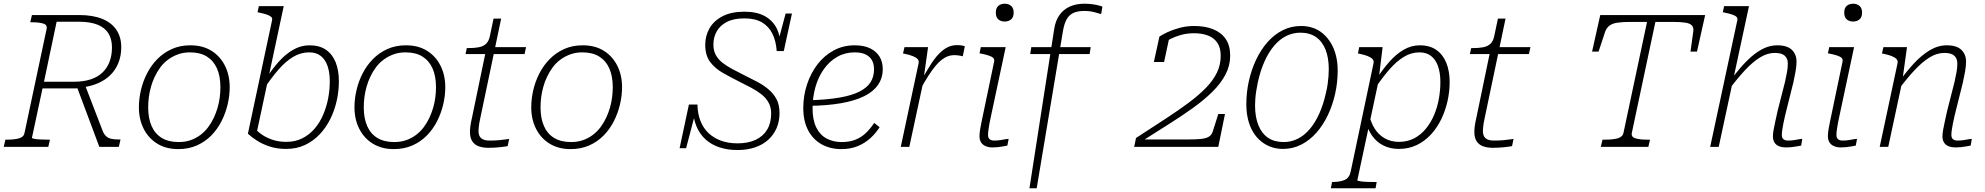

<svg xmlns="http://www.w3.org/2000/svg" viewBox="-39 -791 10692 1034"><path d="M373 -329 413 -348 514 -86Q521 -68 532.5 -57.5Q544 -47 560 -43.5Q576 -40 597 -40H610L601 0H496ZM230 -39 221 0H-19L-10 -39H1Q38 -39 63.5 -46Q89 -53 93 -75L212 -635Q217 -657 194.5 -664Q172 -671 135 -671H124L133 -710H387Q461 -710 511.5 -689.5Q562 -669 588 -630Q614 -591 614 -537Q614 -490 598.5 -452Q583 -414 555.5 -387Q528 -360 490.5 -343.5Q453 -327 408 -321Q398 -320 391 -318Q384 -316 378.5 -315.5Q373 -315 366 -315H190L133 -49Q133 -46 145 -43.5Q157 -41 177 -40Q197 -39 217 -39ZM385 -674H266L198 -351H362Q412 -351 450.5 -364Q489 -377 514 -401.5Q539 -426 551.5 -460Q564 -494 564 -536Q564 -580 545 -611Q526 -642 486.5 -658Q447 -674 385 -674Z M1113 -158Q1125 -184 1133 -211.5Q1141 -239 1144.5 -267.5Q1148 -296 1148 -321Q1148 -381 1129.5 -422.5Q1111 -464 1075 -486.5Q1039 -509 984 -509Q949 -509 920 -498.5Q891 -488 867 -470.5Q843 -453 825 -429Q807 -405 794 -377Q782 -352 774 -323.5Q766 -295 762.5 -267.5Q759 -240 759 -213Q759 -154 777.5 -112Q796 -70 832.5 -48Q869 -26 923 -26Q958 -26 987 -36Q1016 -46 1040 -64Q1064 -82 1082 -106Q1100 -130 1113 -158ZM709 -213Q709 -259 720 -306Q731 -353 753 -396Q775 -439 808.5 -473Q842 -507 886.5 -527Q931 -547 986 -547Q1052 -547 1099 -518Q1146 -489 1172 -438Q1198 -387 1198 -321Q1198 -276 1187 -229Q1176 -182 1154 -138.5Q1132 -95 1098.5 -61Q1065 -27 1020.5 -7.5Q976 12 921 12Q856 12 808.5 -17Q761 -46 735 -97Q709 -148 709 -213Z M1503 -27Q1552 -27 1590 -46.5Q1628 -66 1656 -99Q1684 -132 1702 -174.5Q1720 -217 1728.5 -262.5Q1737 -308 1737 -353Q1737 -399 1725.5 -434Q1714 -469 1689.5 -489Q1665 -509 1626 -509Q1580 -509 1539.5 -484.5Q1499 -460 1462 -417.5Q1425 -375 1389 -322L1388 -359Q1424 -416 1461.5 -458Q1499 -500 1540.5 -523.5Q1582 -547 1628 -547Q1682 -547 1717 -522.5Q1752 -498 1769 -454.5Q1786 -411 1786 -353Q1786 -301 1774.5 -249Q1763 -197 1740 -150.5Q1717 -104 1682.5 -67.5Q1648 -31 1603 -10Q1558 11 1502 11Q1454 11 1415 -1.5Q1376 -14 1346 -33Q1316 -52 1296 -71L1426 -681Q1429 -693 1421.5 -700Q1414 -707 1398 -712.5Q1382 -718 1357 -723L1348 -725L1355 -758H1489L1343 -74Q1337 -76 1332 -81.5Q1327 -87 1324.5 -92.5Q1322 -98 1323 -102Q1324 -106 1328 -107Q1340 -90 1364 -71.5Q1388 -53 1423.5 -40Q1459 -27 1503 -27Z M2274 -158Q2286 -184 2294 -211.5Q2302 -239 2305.5 -267.5Q2309 -296 2309 -321Q2309 -381 2290.5 -422.5Q2272 -464 2236 -486.5Q2200 -509 2145 -509Q2110 -509 2081 -498.5Q2052 -488 2028 -470.5Q2004 -453 1986 -429Q1968 -405 1955 -377Q1943 -352 1935 -323.5Q1927 -295 1923.5 -267.5Q1920 -240 1920 -213Q1920 -154 1938.5 -112Q1957 -70 1993.5 -48Q2030 -26 2084 -26Q2119 -26 2148 -36Q2177 -46 2201 -64Q2225 -82 2243 -106Q2261 -130 2274 -158ZM1870 -213Q1870 -259 1881 -306Q1892 -353 1914 -396Q1936 -439 1969.5 -473Q2003 -507 2047.5 -527Q2092 -547 2147 -547Q2213 -547 2260 -518Q2307 -489 2333 -438Q2359 -387 2359 -321Q2359 -276 2348 -229Q2337 -182 2315 -138.5Q2293 -95 2259.5 -61Q2226 -27 2181.5 -7.5Q2137 12 2082 12Q2017 12 1969.5 -17Q1922 -46 1896 -97Q1870 -148 1870 -213Z M2591 5Q2562 5 2539.5 -3Q2517 -11 2504.5 -30Q2492 -49 2492 -80Q2492 -96 2494.5 -114Q2497 -132 2503 -158L2579 -524L2608 -537H2794L2786 -500H2468L2475 -532H2484Q2516 -532 2539.5 -536.5Q2563 -541 2578 -554.5Q2593 -568 2599 -596L2619 -691H2660L2548 -157Q2544 -140 2542 -127Q2540 -114 2539 -104Q2538 -94 2538 -85Q2538 -59 2552.5 -46.5Q2567 -34 2597 -34Q2625 -34 2648 -36Q2671 -38 2686 -40.5Q2701 -43 2703 -43L2695 -4Q2679 -1 2650.5 2Q2622 5 2591 5Z M3226 -158Q3238 -184 3246 -211.5Q3254 -239 3257.5 -267.5Q3261 -296 3261 -321Q3261 -381 3242.5 -422.5Q3224 -464 3188 -486.5Q3152 -509 3097 -509Q3062 -509 3033 -498.5Q3004 -488 2980 -470.5Q2956 -453 2938 -429Q2920 -405 2907 -377Q2895 -352 2887 -323.5Q2879 -295 2875.5 -267.5Q2872 -240 2872 -213Q2872 -154 2890.5 -112Q2909 -70 2945.5 -48Q2982 -26 3036 -26Q3071 -26 3100 -36Q3129 -46 3153 -64Q3177 -82 3195 -106Q3213 -130 3226 -158ZM2822 -213Q2822 -259 2833 -306Q2844 -353 2866 -396Q2888 -439 2921.5 -473Q2955 -507 2999.5 -527Q3044 -547 3099 -547Q3165 -547 3212 -518Q3259 -489 3285 -438Q3311 -387 3311 -321Q3311 -276 3300 -229Q3289 -182 3267 -138.5Q3245 -95 3211.5 -61Q3178 -27 3133.5 -7.5Q3089 12 3034 12Q2969 12 2921.5 -17Q2874 -46 2848 -97Q2822 -148 2822 -213Z M3933 17Q3879 17 3835.5 2.5Q3792 -12 3761 -40Q3730 -68 3712.5 -109Q3695 -150 3693 -201Q3699 -197 3701.5 -194Q3704 -191 3705 -187Q3706 -183 3704 -176L3656 7H3621L3671 -228H3717Q3718 -178 3733.5 -139Q3749 -100 3777.5 -73.5Q3806 -47 3845 -33Q3884 -19 3933 -19Q3990 -19 4030.5 -38Q4071 -57 4092.5 -93Q4114 -129 4114 -180Q4114 -214 4099.5 -239.5Q4085 -265 4060.5 -284Q4036 -303 4005.5 -319Q3975 -335 3943 -351Q3895 -375 3853 -399Q3811 -423 3785 -458Q3759 -493 3759 -550Q3759 -598 3782 -638.5Q3805 -679 3852 -703.5Q3899 -728 3970 -728Q4038 -728 4081 -703.5Q4124 -679 4144.5 -637Q4165 -595 4163 -542Q4159 -547 4156.5 -552Q4154 -557 4153 -562Q4152 -567 4153 -573L4192 -718H4226L4182 -516H4144Q4140 -571 4120.5 -610Q4101 -649 4064.5 -670.5Q4028 -692 3970 -692Q3912 -692 3875.5 -673Q3839 -654 3821 -622.5Q3803 -591 3803 -551Q3803 -518 3816 -494.5Q3829 -471 3852 -453Q3875 -435 3905 -419Q3935 -403 3969 -386Q4004 -369 4038 -351Q4072 -333 4099.5 -310Q4127 -287 4143 -256.5Q4159 -226 4159 -182Q4159 -137 4143 -100.5Q4127 -64 4097.5 -37.5Q4068 -11 4026 3Q3984 17 3933 17Z M4493 12Q4432 12 4385.5 -14Q4339 -40 4313 -89.5Q4287 -139 4287 -209Q4287 -275 4307 -336Q4327 -397 4363.5 -444.5Q4400 -492 4451 -519.5Q4502 -547 4564 -547Q4614 -547 4647.5 -530.5Q4681 -514 4698 -485.5Q4715 -457 4715 -419Q4715 -371 4689.5 -334Q4664 -297 4614 -272.5Q4564 -248 4489.5 -235Q4415 -222 4317 -221L4321 -251Q4416 -254 4482.5 -265.5Q4549 -277 4590 -298Q4631 -319 4649.5 -348.5Q4668 -378 4668 -418Q4668 -448 4656 -468Q4644 -488 4621 -498.5Q4598 -509 4564 -509Q4512 -509 4470 -485Q4428 -461 4398 -419Q4368 -377 4352.5 -322.5Q4337 -268 4337 -207Q4337 -145 4357 -104.5Q4377 -64 4412.5 -45Q4448 -26 4493 -26Q4538 -26 4570 -39.5Q4602 -53 4625.5 -76Q4649 -99 4669 -129L4698 -106Q4678 -74 4648.5 -47Q4619 -20 4580 -4Q4541 12 4493 12Z M4812 0H4858L4938 -372L4935 -366L4959 -537H4832L4824 -503L4834 -501Q4859 -496 4876.5 -489Q4894 -482 4902.5 -473Q4911 -464 4908 -450ZM5157 -542Q5155 -543 5143.5 -545.5Q5132 -548 5114 -548Q5082 -548 5055 -531.5Q5028 -515 5004 -486Q4980 -457 4958 -419Q4936 -381 4911 -339L4920 -314Q4940 -350 4960.5 -382.5Q4981 -415 5002.5 -440Q5024 -465 5048 -479.5Q5072 -494 5100 -494Q5117 -494 5128.5 -491.5Q5140 -489 5146 -488Z M5236 -57Q5236 -73 5239 -92.5Q5242 -112 5247.5 -137Q5253 -162 5259 -192L5315 -460Q5317 -472 5310 -479Q5303 -486 5287 -491.5Q5271 -497 5246 -502L5236 -504L5243 -537H5377L5299 -171Q5293 -146 5289.5 -125.5Q5286 -105 5284 -90Q5282 -75 5282 -64Q5282 -48 5291 -41Q5300 -34 5315 -34Q5331 -34 5345 -36Q5359 -38 5371.5 -40.5Q5384 -43 5393 -43L5386 -7Q5376 -5 5362.5 -2.5Q5349 0 5335 1.5Q5321 3 5306 3Q5286 3 5270 -3.5Q5254 -10 5245 -23.5Q5236 -37 5236 -57ZM5324 -723Q5324 -748 5337.5 -759.5Q5351 -771 5372 -771Q5392 -771 5406 -759.5Q5420 -748 5420 -723Q5420 -698 5406 -686.5Q5392 -675 5372 -675Q5351 -675 5337.5 -686.5Q5324 -698 5324 -723Z M5515 -537H5835L5829 -500H5509ZM5800 -732Q5766 -732 5743 -722Q5720 -712 5706.5 -689Q5693 -666 5686 -627L5544 223H5505L5638 -633Q5645 -680 5667 -710.5Q5689 -741 5723 -756Q5757 -771 5800 -771Q5826 -771 5845.5 -768Q5865 -765 5878.5 -761.5Q5892 -758 5898 -755L5891 -715Q5879 -719 5854.5 -725.5Q5830 -732 5800 -732Z M6069 0H6522L6558 -177H6522L6492 -82Q6486 -64 6471.5 -55Q6457 -46 6430.5 -43Q6404 -40 6361 -40H6105L6108 -29Q6183 -77 6254 -121.5Q6325 -166 6385.5 -209.5Q6446 -253 6491 -297.5Q6536 -342 6561 -390Q6586 -438 6586 -491Q6586 -546 6562 -581Q6538 -616 6494.5 -633.5Q6451 -651 6393 -651Q6351 -651 6314 -641Q6277 -631 6249 -618Q6221 -605 6205 -594L6175 -457H6230L6259 -592Q6257 -594 6253 -592.5Q6249 -591 6243.5 -585.5Q6238 -580 6231.5 -572Q6225 -564 6219 -554Q6240 -569 6266 -582Q6292 -595 6323.5 -603.5Q6355 -612 6391 -612Q6435 -612 6467 -599.5Q6499 -587 6517 -560.5Q6535 -534 6535 -491Q6535 -442 6515 -400.5Q6495 -359 6457 -319.5Q6419 -280 6363.5 -238.5Q6308 -197 6236.5 -150.5Q6165 -104 6079 -48Z M6870 11Q6835 11 6805 0Q6775 -11 6750.5 -31.5Q6726 -52 6708.5 -81.5Q6691 -111 6682 -148.5Q6673 -186 6673 -230Q6673 -293 6686.5 -354Q6700 -415 6725.5 -469Q6751 -523 6787 -564Q6823 -605 6868.5 -628Q6914 -651 6968 -651Q7003 -651 7033 -640.5Q7063 -630 7087 -609Q7111 -588 7128.5 -559Q7146 -530 7155.5 -492.5Q7165 -455 7165 -411Q7165 -348 7151.5 -287Q7138 -226 7112.5 -172Q7087 -118 7051 -77Q7015 -36 6969.5 -12.5Q6924 11 6870 11ZM6874 -26Q6914 -26 6949.5 -43.5Q6985 -61 7014 -95Q7043 -129 7065.5 -178.5Q7088 -228 7102 -292Q7108 -316 7111 -338Q7114 -360 7115.5 -380.5Q7117 -401 7117 -418Q7117 -480 7099.5 -524Q7082 -568 7048 -591.5Q7014 -615 6964 -615Q6924 -615 6888.5 -597.5Q6853 -580 6823.5 -545.5Q6794 -511 6771.5 -461.5Q6749 -412 6735 -348Q6730 -324 6726.5 -302Q6723 -280 6721.5 -260.5Q6720 -241 6720 -223Q6720 -161 6738 -116.5Q6756 -72 6790 -49Q6824 -26 6874 -26Z M7128 223 7135 189H7138Q7177 189 7202.5 178Q7228 167 7235 133L7358 -450Q7361 -464 7352.5 -473Q7344 -482 7326.5 -489Q7309 -496 7284 -501L7274 -503L7281 -537H7407L7388 -382L7390 -378L7271 179Q7270 182 7277 183.5Q7284 185 7295.5 186.5Q7307 188 7321 188.5Q7335 189 7350 189H7375L7369 223ZM7313 -149 7333 -180Q7342 -134 7363.5 -99.5Q7385 -65 7418.5 -46Q7452 -27 7495 -27Q7541 -27 7577 -46Q7613 -65 7640 -98Q7667 -131 7684.5 -172.5Q7702 -214 7710 -259.5Q7718 -305 7718 -349Q7718 -398 7705.5 -434Q7693 -470 7668 -489.5Q7643 -509 7605 -509Q7561 -509 7521 -484.5Q7481 -460 7444 -417.5Q7407 -375 7371 -322L7369 -359Q7406 -416 7443 -458Q7480 -500 7521 -523.5Q7562 -547 7607 -547Q7661 -547 7696.5 -522Q7732 -497 7750 -452.5Q7768 -408 7768 -349Q7768 -298 7756.5 -246.5Q7745 -195 7722.5 -148.5Q7700 -102 7666.5 -66Q7633 -30 7590 -9.5Q7547 11 7494 11Q7448 11 7411 -7.5Q7374 -26 7349 -62Q7324 -98 7313 -149Z M8000 5Q7971 5 7948.5 -3Q7926 -11 7913.5 -30Q7901 -49 7901 -80Q7901 -96 7903.5 -114Q7906 -132 7912 -158L7988 -524L8017 -537H8203L8195 -500H7877L7884 -532H7893Q7925 -532 7948.5 -536.5Q7972 -541 7987 -554.5Q8002 -568 8008 -596L8028 -691H8069L7957 -157Q7953 -140 7951 -127Q7949 -114 7948 -104Q7947 -94 7947 -85Q7947 -59 7961.5 -46.5Q7976 -34 8006 -34Q8034 -34 8057 -36Q8080 -38 8095 -40.5Q8110 -43 8112 -43L8104 -4Q8088 -1 8059.5 2Q8031 5 8000 5Z M8704 -75 8831 -673H8743Q8700 -673 8672.5 -669Q8645 -665 8629.5 -653.5Q8614 -642 8606 -622L8570 -513H8535L8579 -710H9144L9100 -513H9065L9080 -622Q9083 -642 9073 -653.5Q9063 -665 9037.5 -669Q9012 -673 8969 -673H8876L8749 -75Q8745 -53 8768.5 -46Q8792 -39 8829 -39H8847L8838 0H8582L8591 -39H8609Q8646 -39 8672.5 -46Q8699 -53 8704 -75Z M9171 0H9217L9380 -758H9246L9239 -725L9249 -723Q9274 -718 9290 -712.5Q9306 -707 9313 -700Q9320 -693 9317 -681ZM9575 -171 9619 -347Q9626 -379 9631 -407Q9636 -435 9636 -459Q9636 -498 9611 -522.5Q9586 -547 9532 -547Q9496 -547 9462 -531.5Q9428 -516 9395.5 -488Q9363 -460 9330.5 -422Q9298 -384 9266 -338L9275 -312Q9320 -372 9360.5 -415Q9401 -458 9440 -482Q9479 -506 9519 -506Q9556 -506 9572.5 -491Q9589 -476 9589 -450Q9589 -427 9585 -404Q9581 -381 9574 -350L9534 -193Q9527 -161 9521.5 -136Q9516 -111 9512.5 -91.5Q9509 -72 9509 -56Q9509 -36 9518 -22.5Q9527 -9 9543 -3Q9559 3 9580 3Q9594 3 9608.5 1.5Q9623 0 9636.5 -2.5Q9650 -5 9661 -7L9667 -43Q9658 -43 9646 -40.5Q9634 -38 9620 -36Q9606 -34 9590 -34Q9575 -34 9566 -41Q9557 -48 9557 -64Q9557 -75 9559 -90Q9561 -105 9565 -125Q9569 -145 9575 -171Z M9805 -57Q9805 -73 9808 -92.5Q9811 -112 9816.5 -137Q9822 -162 9828 -192L9884 -460Q9886 -472 9879 -479Q9872 -486 9856 -491.5Q9840 -497 9815 -502L9805 -504L9812 -537H9946L9868 -171Q9862 -146 9858.5 -125.5Q9855 -105 9853 -90Q9851 -75 9851 -64Q9851 -48 9860 -41Q9869 -34 9884 -34Q9900 -34 9914 -36Q9928 -38 9940.5 -40.5Q9953 -43 9962 -43L9955 -7Q9945 -5 9931.5 -2.5Q9918 0 9904 1.5Q9890 3 9875 3Q9855 3 9839 -3.5Q9823 -10 9814 -23.5Q9805 -37 9805 -57ZM9893 -723Q9893 -748 9906.5 -759.5Q9920 -771 9941 -771Q9961 -771 9975 -759.5Q9989 -748 9989 -723Q9989 -698 9975 -686.5Q9961 -675 9941 -675Q9920 -675 9906.5 -686.5Q9893 -698 9893 -723Z M10084 0H10130L10208 -364V-372L10231 -537H10104L10096 -503L10106 -501Q10131 -496 10148.5 -489Q10166 -482 10174.5 -473Q10183 -464 10180 -450ZM10488 -171 10532 -347Q10539 -379 10544 -407Q10549 -435 10549 -459Q10549 -498 10524 -522.5Q10499 -547 10445 -547Q10398 -547 10353 -520Q10308 -493 10265 -446Q10222 -399 10179 -338L10188 -312Q10233 -372 10273.5 -415Q10314 -458 10353 -482Q10392 -506 10432 -506Q10469 -506 10485.5 -491Q10502 -476 10502 -450Q10502 -427 10498 -404Q10494 -381 10487 -350L10447 -193Q10440 -161 10434.5 -136Q10429 -111 10425.5 -91.5Q10422 -72 10422 -56Q10422 -36 10431 -22.5Q10440 -9 10456 -3Q10472 3 10493 3Q10507 3 10521.5 1.5Q10536 0 10549.5 -2.5Q10563 -5 10574 -7L10580 -43Q10571 -43 10559 -40.5Q10547 -38 10533 -36Q10519 -34 10503 -34Q10488 -34 10479 -41Q10470 -48 10470 -64Q10470 -75 10472 -90Q10474 -105 10478 -125Q10482 -145 10488 -171Z"/></svg>

Font: Roboto Serif 20pt Thin
Style: Italic
Weight: 250
Italic angle: -10°
Version: Version 1.007